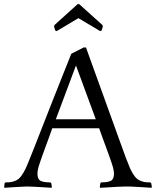

<svg xmlns="http://www.w3.org/2000/svg" viewBox="-39 -892 746 918"><path d="M332 -872.1H339.8L450.2 -772.9L453.1 -766.1L446.8 -746.1L439.9 -743.2L335.9 -805.2L231.9 -743.2L225.1 -746.1L219.2 -766.1L222.2 -772.9ZM360.8 -665H372.1L536.1 -210.9Q566.9 -124 583 -86.9Q593.8 -63.5 605.2 -48.8Q616.7 -34.2 630.1 -28.6Q643.6 -22.9 653.1 -21.5Q662.6 -20 679.2 -20L684.1 -16.1L687 2L685.1 5.9Q683.1 5.9 640.1 2.9Q597.2 0 585.9 0H553.2Q544.9 0 521.7 1.2Q498.5 2.4 471.4 4.2Q444.3 5.9 439.9 5.9L438 2L440.9 -16.1L444.8 -20Q477.5 -20 491.7 -27.8Q505.9 -35.6 505.9 -62Q505.9 -70.8 503.4 -82.5Q501 -94.2 495.1 -111.6Q489.3 -128.9 484.1 -143.6Q479 -158.2 469 -185.3Q459 -212.4 452.1 -231L435.1 -278.8H210.9L193.8 -231Q187 -212.4 177 -185.3Q167 -158.2 161.9 -143.6Q156.7 -128.9 150.9 -111.6Q145 -94.2 142.6 -82.5Q140.1 -70.8 140.1 -62Q140.1 -35.6 154.3 -27.8Q168.5 -20 201.2 -20L206.1 -16.1L209 2L207 5.9Q201.2 5.4 176.8 3.9Q152.3 2.4 130.4 1.2Q108.4 0 100.1 0H81.1Q69.8 0 26.9 2.9Q-16.1 5.9 -18.1 5.9L-19 2L-17.1 -16.1L-12.2 -20Q4.4 -20 13.7 -21.5Q22.9 -22.9 36.4 -28.6Q49.8 -34.2 61.3 -48.8Q72.8 -63.5 84 -86.9Q96.7 -112.8 213.9 -414.1Q233.9 -464.8 265.4 -543.5Q296.9 -622.1 301.8 -634.8ZM324.2 -579.1 228 -321.8H418.9Z"/></svg>

Font: Quattrocento Roman
Style: Regular
Weight: 400
Designer: Pablo Impallari
Foundry: Pablo Impallari. www.impallari.com Igino Marini. www.ikern.com
Version: Version 1.000